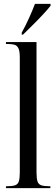

<svg xmlns="http://www.w3.org/2000/svg" viewBox="-20 -979 293 999"><path d="M11 0V-10H17Q44 -10 58.5 -15Q73 -20 78 -35.5Q83 -51 83 -83V-680Q83 -713 76 -727.5Q69 -742 56 -746Q43 -750 23 -750H11V-760H170V-83Q170 -51 175 -35.5Q180 -20 194.5 -15Q209 -10 236 -10H242V0ZM93 -809Q114 -847 131.5 -886Q149 -925 162 -959H243V-949Q230 -932 204.5 -904.5Q179 -877 150.5 -849Q122 -821 100 -799H93Z"/></svg>

Font: Noto Serif Display ExtraCondensed
Style: Regular
Weight: 400
Width: 2
Designer: Monotype Design Team
Foundry: Monotype Imaging Inc.
Version: Version 2.009